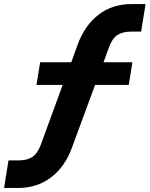

<svg xmlns="http://www.w3.org/2000/svg" viewBox="-71 -736 738 947"><path d="M-51 191 -29 55H23Q64 55 89.5 37.5Q115 20 131 -24L253 -358L268 -317H109L127 -429H304L270 -400L312 -516Q347 -611 415 -663.5Q483 -716 579 -716H647L625 -580H574Q533 -580 507.5 -563Q482 -546 466 -501L429 -400L414 -429H582L564 -317H376L413 -358L284 -8Q262 54 223 99Q184 144 133 167.5Q82 191 18 191Z"/></svg>

Font: Nunito Sans 6pt ExtraBold
Style: Italic
Weight: 800
Italic angle: -9°
Version: Version 3.101;gftools[0.9.27]